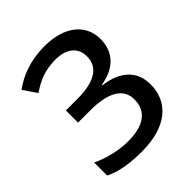

<svg xmlns="http://www.w3.org/2000/svg" viewBox="-204 -848 982 982"><g transform="rotate(-45 287.5 -357.0)"><path d="M510 -547C510 -650 429 -724 281 -724C177 -724 99 -692 40 -649L90 -576C142 -612 195 -636 272 -636C350 -636 398 -599 398 -534C398 -460 343 -414 208 -414H126V-326H214C339 -326 414 -289 414 -206C414 -124 357 -77 240 -77C177 -77 98 -94 40 -124V-29C96 -1 168 10 253 10C435 10 527 -77 527 -202C527 -297 466 -358 349 -373V-377C447 -392 510 -450 510 -547Z"/></g></svg>

Font: Noto Sans Thai Medium
Style: Regular
Weight: 500
Designer: Monotype Design Team
Foundry: Monotype Imaging Inc.
Version: Version 1.901